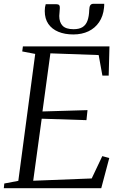

<svg xmlns="http://www.w3.org/2000/svg" viewBox="-26 -986 636 1006"><path d="M-6 0 -3.5 -24.5 70 -38.5 158.5 -703.5 90.5 -716.5 94 -743H547.5L543.5 -590H510.5L491 -697.5L238 -706.5L196.5 -402L432.5 -409L427 -356.5L192.5 -364L148 -39L454.5 -51L510 -168L546.5 -158L504.5 0ZM269 -964Q279.5 -964 283.8 -959.2Q288 -954.5 287.5 -944Q287.5 -933.5 286 -922.5Q284.5 -911.5 284.5 -902.5Q284.5 -869 302 -851Q319.5 -833 359.5 -833Q389 -833 406.5 -844Q424 -855 432.2 -877.2Q440.5 -899.5 441.5 -933.5Q442 -951 447.2 -958.5Q452.5 -966 462.5 -966H520Q520 -962.5 520 -958Q520 -953.5 519 -945Q514.5 -901 493.2 -869.8Q472 -838.5 437.5 -822Q403 -805.5 358 -805.5Q313.5 -805.5 279.8 -819.5Q246 -833.5 227.2 -860.8Q208.5 -888 208.5 -928.5Q208.5 -939.5 209.8 -947.8Q211 -956 213.5 -964Z"/></svg>

Font: Merriweather 96pt Light
Style: Italic
Weight: 300
Italic angle: -7.8°
Version: Version 2.101